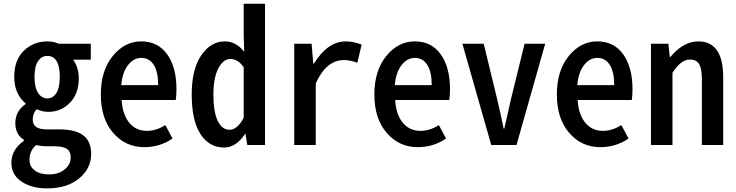

<svg xmlns="http://www.w3.org/2000/svg" viewBox="-20 -790 4009 1046"><path d="M237.3 236.3Q152.3 236.3 97.2 199.2Q42 162.1 42 96.7Q42 25.4 110.4 -23.4V-28.3Q63.5 -57.6 63.5 -119.1Q63.5 -184.6 119.1 -222.7V-226.6Q57.6 -279.3 57.6 -371.1Q57.6 -463.9 110.4 -514.2Q163.1 -564.5 237.3 -564.5Q271.5 -564.5 299.8 -551.8H474.6V-464.8H378.9Q409.2 -419.9 409.2 -365.2Q409.2 -279.3 360.8 -230Q312.5 -180.7 244.1 -180.7Q210 -180.7 179.7 -195.3Q158.2 -170.9 158.2 -139.6Q158.2 -112.3 176.3 -98.6Q194.3 -85 239.3 -85H304.7Q390.6 -85 433.6 -52.7Q476.6 -20.5 476.6 48.8Q476.6 127.9 411.1 182.1Q345.7 236.3 237.3 236.3ZM237.3 -253.9Q268.6 -253.9 287.1 -283.2Q305.7 -312.5 305.7 -371.1Q305.7 -485.4 237.3 -485.4Q207 -485.4 187.5 -457Q168 -428.7 168 -371.1Q168 -313.5 187.5 -283.7Q207 -253.9 237.3 -253.9ZM248 160.2Q299.8 160.2 332.5 132.8Q365.2 105.5 365.2 68.4Q365.2 34.2 343.3 20.5Q321.3 6.8 274.4 6.8H241.2Q202.1 6.8 176.8 0Q140.6 32.2 140.6 80.1Q140.6 117.2 169.4 138.7Q198.2 160.2 248 160.2Z M765.6 11.7Q664.1 11.7 596.7 -65.9Q529.3 -143.6 529.3 -275.4Q529.3 -405.3 594.2 -484.9Q659.2 -564.5 749 -564.5Q840.8 -564.5 891.1 -493.7Q941.4 -422.9 941.4 -303.7Q941.4 -270.5 937.5 -245.1H642.6Q647.5 -166 684.1 -121.6Q720.7 -77.1 780.3 -77.1Q831.1 -77.1 880.9 -108.4L919.9 -35.2Q850.6 11.7 765.6 11.7ZM640.6 -326.2H841.8Q841.8 -397.5 817.9 -436Q793.9 -474.6 750 -474.6Q708 -474.6 677.2 -435.1Q646.5 -395.5 640.6 -326.2Z M1201.2 13.7Q1119.1 13.7 1071.8 -60.1Q1024.4 -133.8 1024.4 -275.4Q1024.4 -412.1 1076.2 -488.3Q1127.9 -564.5 1205.1 -564.5Q1265.6 -564.5 1310.5 -507.8L1307.6 -599.6V-769.5H1423.8V0H1327.1L1317.4 -60.5H1315.4Q1265.6 13.7 1201.2 13.7ZM1230.5 -83Q1273.4 -83 1307.6 -148.4V-423.8Q1276.4 -468.8 1235.4 -468.8Q1196.3 -468.8 1169.4 -417.5Q1142.6 -366.2 1142.6 -275.4Q1142.6 -180.7 1166 -131.8Q1189.5 -83 1230.5 -83Z M1583 0V-551.8H1677.7L1686.5 -443.4H1690.4Q1764.6 -564.5 1864.3 -564.5Q1905.3 -564.5 1950.2 -546.9L1926.8 -448.2Q1886.7 -462.9 1854.5 -462.9Q1757.8 -462.9 1700.2 -335.9V0Z M2255.9 11.7Q2154.3 11.7 2086.9 -65.9Q2019.5 -143.6 2019.5 -275.4Q2019.5 -405.3 2084.5 -484.9Q2149.4 -564.5 2239.3 -564.5Q2331.1 -564.5 2381.3 -493.7Q2431.6 -422.9 2431.6 -303.7Q2431.6 -270.5 2427.7 -245.1H2132.8Q2137.7 -166 2174.3 -121.6Q2210.9 -77.1 2270.5 -77.1Q2321.3 -77.1 2371.1 -108.4L2410.2 -35.2Q2340.8 11.7 2255.9 11.7ZM2130.9 -326.2H2332Q2332 -397.5 2308.1 -436Q2284.2 -474.6 2240.2 -474.6Q2198.2 -474.6 2167.5 -435.1Q2136.7 -395.5 2130.9 -326.2Z M2656.2 0 2499 -551.8H2615.2L2687.5 -253.9Q2711.9 -150.4 2723.6 -89.8H2727.5Q2748 -178.7 2764.6 -253.9L2837.9 -551.8H2950.2L2793.9 0Z M3250 11.7Q3148.4 11.7 3081.1 -65.9Q3013.7 -143.6 3013.7 -275.4Q3013.7 -405.3 3078.6 -484.9Q3143.6 -564.5 3233.4 -564.5Q3325.2 -564.5 3375.5 -493.7Q3425.8 -422.9 3425.8 -303.7Q3425.8 -270.5 3421.9 -245.1H3127Q3131.8 -166 3168.5 -121.6Q3205.1 -77.1 3264.6 -77.1Q3315.4 -77.1 3365.2 -108.4L3404.3 -35.2Q3335 11.7 3250 11.7ZM3125 -326.2H3326.2Q3326.2 -397.5 3302.2 -436Q3278.3 -474.6 3234.4 -474.6Q3192.4 -474.6 3161.6 -435.1Q3130.9 -395.5 3125 -326.2Z M3526.4 0V-551.8H3621.1L3628.9 -480.5H3632.8Q3703.1 -564.5 3784.2 -564.5Q3919.9 -564.5 3919.9 -369.1V0H3803.7V-358.4Q3803.7 -416 3788.6 -440.9Q3773.4 -465.8 3737.3 -465.8Q3690.4 -465.8 3643.6 -393.6V0Z"/></svg>

Font: GenEi Gothic M SemiBold
Style: Regular
Weight: 500
Designer: o_tamon (Modified); [Source Han Sans]
Ryoko NISHIZUKA  (kana & ideographs); Paul D. Hunt (Latin, Greek & Cyrillic); Wenl
Version: Version 1.1a;Original Version 1.004